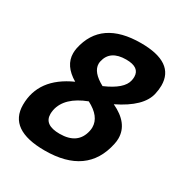

<svg xmlns="http://www.w3.org/2000/svg" viewBox="-164 -817 914 957"><g transform="rotate(30 293.0 -338.0)"><path d="M225.1 14.2Q18.1 14.2 18.1 -129.4Q18.1 -283.2 186 -358.9Q106 -405.8 106 -477.1Q106 -491.2 108.9 -506.8Q147.5 -689.9 374.5 -689.9Q567.9 -689.9 567.9 -557.1Q567.9 -534.2 562 -507.8Q543.9 -423.8 408.7 -357.9Q514.2 -308.6 514.2 -221.7Q514.2 -205.6 510.3 -188Q467.3 14.2 225.1 14.2ZM314.9 -408.2Q415.5 -451.7 426.8 -505.9Q429.2 -517.1 429.2 -526.9Q429.2 -582 351.6 -582Q259.3 -582 243.7 -508.8Q242.2 -502 242.2 -495.1Q242.2 -447.3 314.9 -408.2ZM248 -95.2Q352.5 -95.2 371.6 -183.1Q374 -194.3 374 -204.6Q374 -266.6 293.5 -308.1Q179.2 -264.2 161.6 -182.1Q159.2 -168.9 159.2 -158.2Q159.2 -95.2 248 -95.2Z"/></g></svg>

Font: Cadman
Style: Bold Italic
Weight: 700
Italic angle: -12°
Designer: Paul James MIller
Foundry: High-Logic / Made with FontCreator
Version: Version 2.114;March 28, 2021;FontCreator 13.0.0.2683 64-bit